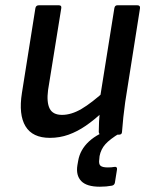

<svg xmlns="http://www.w3.org/2000/svg" viewBox="-20 -510 573 727"><path d="M169 12Q103 12 76.5 -32Q50 -76 63 -158L114 -479Q116 -490 127 -490H203Q214 -490 212 -479L162 -169Q156 -123 168 -99Q180 -75 215 -75Q250 -75 288.5 -97.5Q327 -120 382 -170L370 -87Q337 -56 305 -34Q273 -12 239.5 0Q206 12 169 12ZM365 0Q354 0 354 -11Q354 -29 355 -49Q356 -69 358 -90V-135L413 -479Q415 -490 424 -490H500Q512 -490 510 -478L454 -123Q450 -95 447 -66.5Q444 -38 442 -11Q442 0 430 0ZM358 197Q308 197 287.5 175.5Q267 154 273 116L276 99Q283 57 317 25.5Q351 -6 413 -25L434 -6Q396 17 379 36Q362 55 357 81L356 92Q353 111 360.5 117.5Q368 124 388 124Q396 124 401.5 123.5Q407 123 413 122Q418 121 421 123.5Q424 126 423 132L415 182Q413 191 404 193Q393 195 382 196Q371 197 358 197Z"/></svg>

Font: Sofia Sans SemiBold
Style: Italic
Weight: 600
Italic angle: -9°
Designer: Botio Nikoltchev, Ani Petrova
Foundry: lettersoup
Version: Version 4.100-B